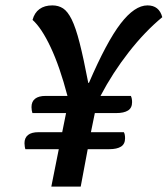

<svg xmlns="http://www.w3.org/2000/svg" viewBox="-20 -692 622 712"><path d="M170.3 0 198 -138.8H74.2Q72.8 -141.8 71.8 -149Q70.8 -156.2 70.8 -161Q70.8 -180.8 83.8 -191.3Q96.7 -201.8 122.7 -201.8H210.7L225 -272.7H100.2Q98.8 -276.5 97.8 -282.8Q96.8 -289.2 96.8 -294.8Q96.8 -315.5 110.2 -325.9Q123.5 -336.3 148.7 -336.3H230.2Q216 -390.3 200.4 -435.6Q184.8 -480.8 167.9 -516.7Q151 -552.5 134.2 -578Q117.3 -603.5 100.7 -618.2Q107.7 -644.7 126.4 -658.3Q145.2 -672 174 -672Q196.8 -672 213.9 -660.9Q231 -649.8 245.9 -619.8Q260.8 -589.7 275.3 -532.9Q289.8 -476.2 307.3 -384.7H309.8Q375.5 -537.3 427.4 -604.7Q479.3 -672 526.8 -672Q570.2 -672 581.8 -628.3Q517.5 -575.3 457.7 -498.8Q397.8 -422.2 352.7 -336.3H465.3Q469.8 -327.2 469.8 -313.2Q469.8 -291.7 454.7 -282.2Q439.5 -272.7 411.3 -272.7H331.7L317.2 -201.8H439.3Q443.8 -194 443.8 -179.3Q443.8 -157.8 428.7 -148.3Q413.5 -138.8 385.3 -138.8H305.3L279.3 0Z"/></svg>

Font: Sansita Swashed Light
Style: Regular
Weight: 300
Designer: Pablo Cosgaya
Foundry: Omnibus-Type
Version: Version 1.003